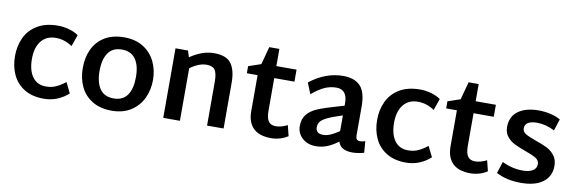

<svg xmlns="http://www.w3.org/2000/svg" viewBox="-51 -1085 4483 1498"><g transform="rotate(10 2190.5 -336.0)"><path d="M44 -275Q44 -355 75 -421Q106 -487 171.5 -526.5Q237 -566 335 -566Q379 -566 424 -553Q469 -540 497 -519L465 -427Q404 -469 335 -469Q260 -469 219 -417.5Q178 -366 178 -276Q178 -185 215.5 -133.5Q253 -82 322 -82Q366 -82 401.5 -98Q437 -114 475 -144L516 -61Q481 -28 431 -6.5Q381 15 322 15Q230 15 167.5 -23.5Q105 -62 74.5 -127.5Q44 -193 44 -275Z M581 -275Q581 -359 612 -424.5Q643 -490 705.5 -528Q768 -566 859 -566Q949 -566 1011.5 -526.5Q1074 -487 1105.5 -421Q1137 -355 1137 -277Q1137 -198 1105.5 -131.5Q1074 -65 1011.5 -25Q949 15 859 15Q769 15 706 -23.5Q643 -62 612 -127.5Q581 -193 581 -275ZM1002 -276Q1002 -368 966 -418.5Q930 -469 858 -469Q786 -469 750 -418.5Q714 -368 714 -276Q714 -183 749.5 -132.5Q785 -82 858 -82Q931 -82 966.5 -132.5Q1002 -183 1002 -276Z M1745 -362V0H1614V-347Q1614 -413 1595.5 -440Q1577 -467 1530 -467Q1467 -467 1399 -416V0H1267V-551H1366L1382 -500Q1478 -566 1570 -566Q1670 -566 1707.5 -513.5Q1745 -461 1745 -362Z M2255 -29Q2226 -10 2191.5 0Q2157 10 2123 10Q2028 10 1981 -36.5Q1934 -83 1934 -170V-456H1849V-512L1948 -546L1986 -687H2066V-551H2226V-456H2066V-198Q2066 -139 2084.5 -113.5Q2103 -88 2142 -88Q2184 -88 2234 -113Z M2858 -4Q2814 9 2767 10Q2723 10 2693.5 -5Q2664 -20 2652 -56Q2608 -23 2566 -6Q2524 11 2477 11Q2411 11 2369 -27.5Q2327 -66 2327 -123Q2327 -180 2357 -216Q2387 -252 2440.5 -274Q2494 -296 2592 -324L2644 -339V-361Q2644 -412 2622.5 -439.5Q2601 -467 2557 -467Q2511 -467 2466.5 -448Q2422 -429 2365 -381L2330 -468Q2455 -566 2594 -566Q2685 -566 2730.5 -517.5Q2776 -469 2776 -354V-128Q2776 -106 2784 -96.5Q2792 -87 2811 -87Q2830 -87 2851 -95ZM2517 -86Q2546 -86 2576 -99Q2606 -112 2644 -138V-262L2608 -250Q2523 -222 2491 -198Q2459 -174 2459 -138Q2459 -86 2517 -86Z M2913 -275Q2913 -355 2944 -421Q2975 -487 3040.5 -526.5Q3106 -566 3204 -566Q3248 -566 3293 -553Q3338 -540 3366 -519L3334 -427Q3273 -469 3204 -469Q3129 -469 3088 -417.5Q3047 -366 3047 -276Q3047 -185 3084.5 -133.5Q3122 -82 3191 -82Q3235 -82 3270.5 -98Q3306 -114 3344 -144L3385 -61Q3350 -28 3300 -6.5Q3250 15 3191 15Q3099 15 3036.5 -23.5Q2974 -62 2943.5 -127.5Q2913 -193 2913 -275Z M3834 -29Q3805 -10 3770.5 0Q3736 10 3702 10Q3607 10 3560 -36.5Q3513 -83 3513 -170V-456H3428V-512L3527 -546L3565 -687H3645V-551H3805V-456H3645V-198Q3645 -139 3663.5 -113.5Q3682 -88 3721 -88Q3763 -88 3813 -113Z M3906 -29 3936 -121Q4015 -82 4100 -82Q4149 -82 4178.5 -99.5Q4208 -117 4208 -152Q4208 -181 4180.5 -198Q4153 -215 4094 -236Q4039 -256 4004.5 -273Q3970 -290 3945.5 -320.5Q3921 -351 3921 -396Q3921 -479 3981 -522.5Q4041 -566 4143 -566Q4190 -566 4235.5 -555.5Q4281 -545 4316 -525L4286 -433Q4216 -469 4146 -469Q4102 -469 4076.5 -454.5Q4051 -440 4051 -410Q4051 -381 4077 -365.5Q4103 -350 4162 -329Q4218 -310 4252.5 -292.5Q4287 -275 4312.5 -242.5Q4338 -210 4338 -160Q4338 -78 4276.5 -31.5Q4215 15 4102 15Q3989 15 3906 -29Z"/></g></svg>

Font: MartelSansBold
Style: Bold
Weight: 700
Designer: Dan Reynolds and Mathieu Réguer
Foundry: Dan Reynolds and Mathieu Réguer
Version: Version 1.002; ttfautohint (v1.1) -l 5 -r 5 -G 72 -x 0 -D la